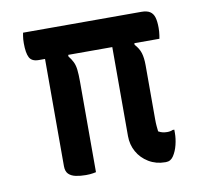

<svg xmlns="http://www.w3.org/2000/svg" viewBox="-66 -605 732 686"><g transform="rotate(-10 300.0 -262.0)"><path d="M60 -534H489Q509 -534 520 -527Q531 -520 535.5 -505.5Q540 -491 540 -467Q540 -461 539.5 -453.5Q539 -446 538 -440Q537 -434 536 -428H98Q73 -428 64.5 -444.5Q56 -461 56 -496Q56 -504 56.5 -510.5Q57 -517 58 -523Q59 -529 60 -534ZM121 -482H205V-422Q214 -411 220 -399Q226 -387 228 -370Q230 -353 230 -327Q230 -286 230 -245Q230 -204 230 -162.5Q230 -121 230 -80Q230 -39 230 2Q225 3 219.5 4Q214 5 207.5 5.5Q201 6 193 6Q173 6 156.5 2.5Q140 -1 130.5 -10.5Q121 -20 121 -39Q121 -94 121 -149.5Q121 -205 121 -261Q121 -317 121 -372Q121 -427 121 -482ZM532 -99Q532 -96 532 -93Q532 -90 532 -87Q532 -66 526.5 -44Q521 -22 510.5 -6Q500 10 483 10H480Q447 10 420.5 -6Q394 -22 379.5 -48Q365 -74 365 -105Q365 -152 365 -199.5Q365 -247 365 -294Q365 -341 365 -388.5Q365 -436 365 -483H445V-422Q460 -406 465.5 -388Q471 -370 471 -343Q471 -318 471 -293.5Q471 -269 471 -244.5Q471 -220 471 -196Q471 -172 471 -147Q471 -133 472 -122.5Q473 -112 474 -103Q483 -98 490.5 -96.5Q498 -95 506 -95Q512 -95 517 -96Q522 -97 526 -99Z"/></g></svg>

Font: Recursive Monospace Casual Medium
Style: Regular
Weight: 500
Version: Version 1.047